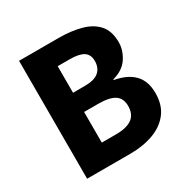

<svg xmlns="http://www.w3.org/2000/svg" viewBox="-150 -786 900 919"><g transform="rotate(-30 300.0 -326.0)"><path d="M73.7 0V-651.7H292.9Q360.7 -651.7 414.8 -637.1Q468.9 -622.6 500.3 -587.6Q531.6 -552.6 531.6 -490.2Q531.6 -446.3 504.7 -405.3Q477.8 -364.4 420.3 -349.4V-345.4Q490.1 -332.9 526.1 -295.4Q562.2 -257.8 562.2 -192Q562.2 -125.8 529 -83.2Q495.8 -40.6 439.2 -20.3Q382.7 0 311.5 0ZM221 -390.1H286.2Q339.8 -390.1 363.7 -411.3Q387.6 -432.6 387.6 -469.5Q387.6 -505.9 363.2 -521.4Q338.7 -536.9 287.3 -536.9H221ZM221 -114.7H299.5Q359.7 -114.7 388.9 -136.7Q418.1 -158.6 418.1 -203.2Q418.1 -246.2 389.2 -265.1Q360.3 -284 299.5 -284H221Z"/></g></svg>

Font: Source Code Pro ExtraLight
Style: Regular
Weight: 200
Monospace: yes
Designer: Paul D. Hunt, Teo Tuominen
Foundry: Adobe
Version: Version 1.026;hotconv 1.1.0;makeotfexe 2.6.0